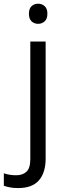

<svg xmlns="http://www.w3.org/2000/svg" viewBox="-75 -755 347 1016"><path d="M78.1 -682.1Q78.1 -709.5 92 -722.4Q106 -735.4 127 -735.4Q147 -735.4 161.4 -722.4Q175.8 -709.5 175.8 -682.1Q175.8 -655.3 161.4 -642.1Q147 -628.9 127 -628.9Q106 -628.9 92 -642.1Q78.1 -655.3 78.1 -682.1ZM21 240.2Q-3.9 240.2 -22.5 236.6Q-41 232.9 -54.7 228V162.1Q-39.6 167 -23.9 169.7Q-8.3 172.4 11.2 172.4Q44.4 172.4 64.9 153.8Q85.4 135.3 85.4 86.4V-535.2H166.5V84.5Q166.5 158.2 131.1 199.2Q95.7 240.2 21 240.2Z"/></svg>

Font: Open Sans
Style: Regular
Weight: 400
Designer: Monotype Design Team
Foundry: Monotype Imaging Inc.
Version: Version 3.000; ttfautohint (v1.8.4)